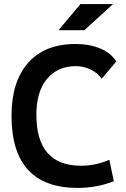

<svg xmlns="http://www.w3.org/2000/svg" viewBox="-20 -921 626 951"><path d="M365.2 9.8Q37.1 9.8 37.1 -347.7Q37.1 -517.1 119.6 -610.1Q202.1 -703.1 353.5 -703.1Q423.3 -703.1 476.6 -680.7Q529.8 -658.2 556.2 -616.7L483.9 -531.2Q461.9 -561 428 -577.1Q394 -593.3 354.5 -593.3Q266.1 -593.3 213.1 -530.5Q160.2 -467.8 160.2 -352.5Q160.2 -100.1 381.8 -100.1Q452.6 -100.1 521.5 -129.4L543.9 -23.4Q459 9.8 365.2 9.8ZM270 -771.5 378.4 -900.9H540L397.9 -771.5Z"/></svg>

Font: CaskaydiaCove NFP SemiBold
Style: Regular
Weight: 600
Designer: Aaron Bell
Foundry: Saja Typeworks
Version: Version 2111.001; VTT 6.35;Nerd Fonts 3.1.1